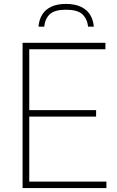

<svg xmlns="http://www.w3.org/2000/svg" viewBox="-20 -958 598 978"><path d="M95 0V-740H517V-707H129V-33H522V0ZM120 -364V-397H469.5V-364ZM176 -822Q179 -858 195.2 -884Q211.5 -910 241.5 -924Q271.5 -938 316 -938Q361 -938 391.5 -923.8Q422 -909.5 438.5 -883.5Q455 -857.5 458 -822H429Q423.5 -864.5 398.2 -886.5Q373 -908.5 316 -908.5Q259.5 -908.5 234.8 -886.5Q210 -864.5 205 -822Z"/></svg>

Font: Encode Sans SC Thin
Style: Regular
Weight: 250
Designer: Multiple Designers
Foundry: Impallari Type
Version: Version 3.002